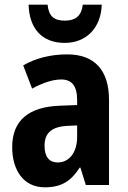

<svg xmlns="http://www.w3.org/2000/svg" viewBox="-20 -789 544 819"><path d="M414 -769H333C327 -718 299 -701 257 -701C211 -701 188 -719 183 -769H102C105 -664 162 -606 256 -606C348 -606 411 -670 414 -769ZM267 -557C194 -557 130 -540 79 -510L117 -411C163 -436 205 -450 241 -450C286 -450 309 -423 309 -362V-341L234 -338C102 -333 32 -275 32 -161C32 -65 79 10 171 10C243 10 283 -17 320 -74H323L346 0H445V-363C445 -491 382 -557 267 -557ZM266 -252 309 -254V-205C309 -137 274 -96 226 -96C191 -96 170 -119 170 -167C170 -220 198 -248 266 -252Z"/></svg>

Font: Noto Sans Thai Looped Condensed
Style: Bold
Weight: 700
Width: 3
Designer: Sasikarn Vongin, Ben Mitchell
Foundry: The Fontpad Ltd
Version: Version 1.001